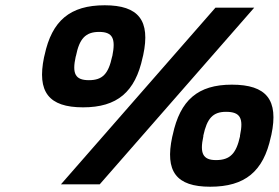

<svg xmlns="http://www.w3.org/2000/svg" viewBox="-20 -699 1057 728"><path d="M635 -188 633 -180C605 -49 648 9 777 9C909 9 979 -49 1007 -180L1009 -188C1037 -320 991 -378 859 -378C730 -378 663 -319 635 -188ZM147 -482C120 -351 164 -292 295 -292C424 -292 493 -350 521 -482L523 -490C551 -621 506 -679 377 -679C246 -679 177 -621 149 -490ZM211 0H358L944 -670H797ZM267 -484 268 -487C281 -552 304 -578 356 -578C408 -578 419 -552 406 -487L405 -484C391 -419 369 -395 317 -395C265 -395 253 -420 267 -484ZM751 -182V-185C765 -250 787 -275 837 -275C891 -275 904 -251 890 -185V-182C876 -118 853 -92 799 -92C749 -92 737 -118 751 -182Z"/></svg>

Font: LT Wave Text Black Italic
Style: Regular
Weight: 900
Designer: Daniel Lyons
Version: Version 2.5 (Glyphs App)